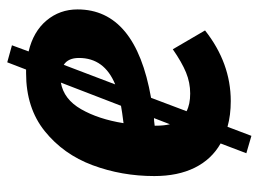

<svg xmlns="http://www.w3.org/2000/svg" viewBox="-112 -528 714 530"><g transform="rotate(-90 245.0 -263.0)"><path d="M484 -406Q484 -246 240 -203L203 -105Q222 -95 252 -95Q282 -95 310 -106.5Q338 -118 374 -143L426 -54Q336 17 231 17Q192 17 160 8L135 74L87 60L114 -11Q70 -36 47 -82.5Q24 -129 24 -194Q24 -284 54 -364.5Q84 -445 148 -496.5Q212 -548 308 -548H318L338 -600L385 -587L368 -541Q423 -528 453.5 -491.5Q484 -455 484 -406ZM170 -279Q202 -283 218 -286L282 -452Q236 -444 208.5 -396Q181 -348 170 -279ZM350 -402Q350 -432 331 -444L277 -302Q350 -332 350 -402ZM184 -195Q177 -195 163 -193V-191Q163 -167 167 -151Z"/></g></svg>

Font: Fira Sans Condensed
Style: Bold Italic
Weight: 700
Width: 3
Italic angle: -8°
Designer: Carrois Corporate & Edenspiekermann AG
Foundry: Carrois Corporate GbR & Edenspiekermann AG
Version: Version 4.203